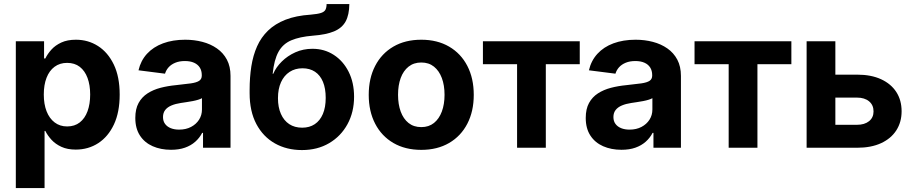

<svg xmlns="http://www.w3.org/2000/svg" viewBox="-20 -748 4622 972"><path d="M60.1 204.1V-539.1H203.1V-452.1H209.5Q220.7 -475.1 240.2 -496.8Q259.8 -518.6 290.3 -532.7Q320.8 -546.9 364.3 -546.9Q426.3 -546.9 476.3 -514.9Q526.4 -482.9 556.2 -421.1Q585.9 -359.4 585.9 -269Q585.9 -180.2 556.9 -118.2Q527.8 -56.2 477.5 -23.4Q427.2 9.3 363.3 9.3Q321.3 9.3 291 -4.6Q260.7 -18.6 241 -40Q221.2 -61.5 209.5 -85H205.6V204.1ZM319.8 -107.9Q357.9 -107.9 383.8 -128.2Q409.7 -148.4 423.1 -184.8Q436.5 -221.2 436.5 -269.5Q436.5 -317.4 423.1 -353.5Q409.7 -389.6 383.8 -409.7Q357.9 -429.7 319.8 -429.7Q282.7 -429.7 256.1 -409.9Q229.5 -390.1 215.6 -354.2Q201.7 -318.4 201.7 -269.5Q201.7 -220.7 215.8 -184.6Q230 -148.4 256.6 -128.2Q283.2 -107.9 319.8 -107.9Z M845.7 10.3Q793.9 10.3 752.9 -7.8Q711.9 -25.9 688.5 -61.8Q665 -97.7 665 -150.9Q665 -196.3 681.6 -226.6Q698.2 -256.8 727.1 -275.4Q755.9 -293.9 792.7 -303.5Q829.6 -313 870.1 -316.9Q917.5 -321.8 946.3 -325.9Q975.1 -330.1 988.3 -338.9Q1001.5 -347.7 1001.5 -365.2V-367.7Q1001.5 -390.1 991.5 -406Q981.4 -421.9 962.4 -430.4Q943.4 -439 916 -439Q888.2 -439 867.4 -430.4Q846.7 -421.9 833.7 -407.5Q820.8 -393.1 815.4 -375L681.2 -392.1Q692.4 -440.9 724.1 -475.6Q755.9 -510.3 805.2 -528.6Q854.5 -546.9 917.5 -546.9Q963.4 -546.9 1004.6 -536.1Q1045.9 -525.4 1078.1 -502.9Q1110.4 -480.5 1128.7 -446Q1147 -411.6 1147 -363.8V0H1007.8V-75.2H1003.4Q990.2 -49.8 968.5 -30.5Q946.8 -11.2 916.5 -0.5Q886.2 10.3 845.7 10.3ZM886.7 -91.8Q921.4 -91.8 947.3 -105.5Q973.1 -119.1 987.8 -142.1Q1002.4 -165 1002.4 -193.8V-251Q996.1 -247.1 983.6 -243.2Q971.2 -239.3 955.6 -236.3Q939.9 -233.4 924.1 -231Q908.2 -228.5 895 -226.6Q868.7 -222.7 848.1 -214.1Q827.6 -205.6 816.4 -191.2Q805.2 -176.8 805.2 -155.3Q805.2 -134.8 815.7 -120.6Q826.2 -106.4 844.5 -99.1Q862.8 -91.8 886.7 -91.8Z M1508.8 11.7Q1431.6 11.7 1371.8 -22Q1312 -55.7 1277.8 -120.1Q1243.7 -184.6 1243.7 -276.4V-292.5Q1243.7 -356.4 1252.4 -412.1Q1261.2 -467.8 1281.5 -513.4Q1301.8 -559.1 1337.2 -593.3Q1372.6 -627.4 1425.5 -648.2Q1478.5 -668.9 1552.7 -673.8Q1587.9 -676.8 1605 -682.4Q1622.1 -688 1627.7 -699Q1633.3 -710 1633.3 -727.5H1748.5Q1748 -672.9 1729.7 -639.4Q1711.4 -606 1670.9 -589.1Q1630.4 -572.3 1564 -567.4Q1497.1 -562 1454.6 -543.9Q1412.1 -525.9 1389.9 -485.8Q1367.7 -445.8 1360.4 -374.5H1363.3Q1377.4 -407.7 1406.5 -436.5Q1435.5 -465.3 1475.3 -483.2Q1515.1 -501 1562 -501Q1622.1 -501 1669.7 -470.2Q1717.3 -439.5 1744.9 -384.8Q1772.5 -330.1 1772.5 -258.3Q1772.5 -180.2 1739 -119.1Q1705.6 -58.1 1646.2 -23.2Q1586.9 11.7 1508.8 11.7ZM1509.8 -101.6Q1546.9 -101.6 1573.5 -119.4Q1600.1 -137.2 1614.5 -170.9Q1628.9 -204.6 1628.9 -252.4Q1628.9 -300.3 1615 -333.7Q1601.1 -367.2 1574.7 -384.8Q1548.3 -402.3 1511.2 -402.3Q1474.1 -402.3 1446 -384Q1418 -365.7 1402.6 -331.8Q1387.2 -297.9 1387.2 -251Q1387.2 -205.1 1402.1 -171.4Q1417 -137.7 1444.3 -119.6Q1471.7 -101.6 1509.8 -101.6Z M2112.8 10.7Q2031.2 10.7 1971.4 -24.2Q1911.6 -59.1 1879.2 -121.8Q1846.7 -184.6 1846.7 -267.6Q1846.7 -351.6 1879.2 -414.3Q1911.6 -477.1 1971.4 -512Q2031.2 -546.9 2112.8 -546.9Q2193.8 -546.9 2253.7 -512Q2313.5 -477.1 2345.9 -414.3Q2378.4 -351.6 2378.4 -267.6Q2378.4 -184.6 2345.9 -121.8Q2313.5 -59.1 2253.7 -24.2Q2193.8 10.7 2112.8 10.7ZM2112.8 -104.5Q2150.9 -104.5 2177 -125.5Q2203.1 -146.5 2216.8 -183.3Q2230.5 -220.2 2230.5 -268.1Q2230.5 -316.4 2216.8 -353Q2203.1 -389.6 2177 -410.6Q2150.9 -431.6 2112.8 -431.6Q2074.7 -431.6 2048.3 -410.6Q2022 -389.6 2008.5 -353Q1995.1 -316.4 1995.1 -268.1Q1995.1 -220.2 2008.5 -183.3Q2022 -146.5 2048.1 -125.5Q2074.2 -104.5 2112.8 -104.5Z M2597.7 0V-422.9H2424.8V-539.1H2915V-422.9H2743.2V0Z M3126 10.3Q3074.2 10.3 3033.2 -7.8Q2992.2 -25.9 2968.8 -61.8Q2945.3 -97.7 2945.3 -150.9Q2945.3 -196.3 2961.9 -226.6Q2978.5 -256.8 3007.3 -275.4Q3036.1 -293.9 3073 -303.5Q3109.9 -313 3150.4 -316.9Q3197.8 -321.8 3226.6 -325.9Q3255.4 -330.1 3268.6 -338.9Q3281.7 -347.7 3281.7 -365.2V-367.7Q3281.7 -390.1 3271.7 -406Q3261.7 -421.9 3242.7 -430.4Q3223.6 -439 3196.3 -439Q3168.5 -439 3147.7 -430.4Q3127 -421.9 3114 -407.5Q3101.1 -393.1 3095.7 -375L2961.4 -392.1Q2972.7 -440.9 3004.4 -475.6Q3036.1 -510.3 3085.4 -528.6Q3134.8 -546.9 3197.8 -546.9Q3243.7 -546.9 3284.9 -536.1Q3326.2 -525.4 3358.4 -502.9Q3390.6 -480.5 3408.9 -446Q3427.2 -411.6 3427.2 -363.8V0H3288.1V-75.2H3283.7Q3270.5 -49.8 3248.8 -30.5Q3227.1 -11.2 3196.8 -0.5Q3166.5 10.3 3126 10.3ZM3167 -91.8Q3201.7 -91.8 3227.5 -105.5Q3253.4 -119.1 3268.1 -142.1Q3282.7 -165 3282.7 -193.8V-251Q3276.4 -247.1 3263.9 -243.2Q3251.5 -239.3 3235.8 -236.3Q3220.2 -233.4 3204.3 -231Q3188.5 -228.5 3175.3 -226.6Q3148.9 -222.7 3128.4 -214.1Q3107.9 -205.6 3096.7 -191.2Q3085.4 -176.8 3085.4 -155.3Q3085.4 -134.8 3095.9 -120.6Q3106.4 -106.4 3124.8 -99.1Q3143.1 -91.8 3167 -91.8Z M3668.9 0V-422.9H3496.1V-539.1H3986.3V-422.9H3814.5V0Z M4158.2 -370.1H4319.3Q4390.1 -370.1 4440.4 -346.9Q4490.7 -323.7 4517.6 -282.2Q4544.4 -240.7 4544.4 -184.6Q4544.4 -129.9 4517.6 -88.1Q4490.7 -46.4 4440.4 -23.2Q4390.1 0 4319.3 0H4063.5V-539.1H4209V-116.2H4318.4Q4356.9 -116.2 4379.6 -134.5Q4402.3 -152.8 4402.3 -184.1Q4402.3 -216.3 4379.6 -235.1Q4356.9 -253.9 4318.4 -253.9H4158.2Z"/></svg>

Font: Inter 18pt
Style: Bold
Weight: 700
Designer: Rasmus Andersson
Foundry: rsms
Version: Version 4.001;git-66647c0bb